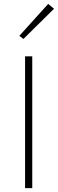

<svg xmlns="http://www.w3.org/2000/svg" viewBox="-20 -968 298 988"><path d="M109 0V-678H146V0ZM100.5 -767.5 79.5 -783.5 228 -948 258 -923Z"/></svg>

Font: Karla ExtraLight
Style: Regular
Weight: 250
Designer: Jonathan Pinhorn
Version: Version 2.004;gftools[0.9.33]